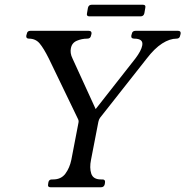

<svg xmlns="http://www.w3.org/2000/svg" viewBox="-20 -790 782 810"><path d="M731 -660Q744 -660 742 -647L740 -640Q738 -627 725 -627Q696 -627 664 -606.5Q632 -586 599 -543L402 -293Q397 -286 395 -276L364 -116Q357 -82 365 -57.5Q373 -33 406 -33H412Q425 -33 423 -20L422 -13Q419 0 406 0H193Q180 0 183 -13L184 -20Q186 -33 199 -33H204Q238 -33 256 -57.5Q274 -82 281 -116L311 -272Q312 -277 311.5 -280.5Q311 -284 309 -288L186 -543Q164 -587 147 -607Q130 -627 102 -627Q89 -627 91 -640L93 -647Q95 -660 108 -660H354Q368 -660 366 -647L364 -640Q362 -627 348 -627Q325 -627 304 -618Q283 -609 279 -586Q277 -577 278.5 -566Q280 -555 286 -543L389 -318L361 -301L551 -543Q576 -576 580 -598Q586 -627 546 -627Q532 -627 534 -640L536 -647Q538 -660 552 -660ZM589 -734Q586 -721 573 -721H357Q344 -721 347 -734L351 -757Q354 -770 367 -770H583Q596 -770 593 -757Z"/></svg>

Font: Young Serif Light
Style: Italic
Weight: 300
Italic angle: -10.979°
Designer: Bastien Sozeau
Foundry: NBR — Bastien Sozeau
Version: Version 5.001